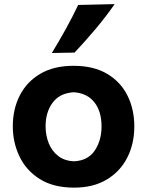

<svg xmlns="http://www.w3.org/2000/svg" viewBox="-20 -880 700 915"><path d="M333.5 14.2Q234.4 14.2 169.4 -26.9Q104.5 -67.9 72.8 -134.5Q41 -201.2 41 -277.8Q41 -360.4 74.5 -425.5Q107.9 -490.7 172.4 -528.6Q236.8 -566.4 330.1 -566.4Q426.3 -566.4 490.7 -528.1Q555.2 -489.7 587.6 -424.3Q620.1 -358.9 620.1 -277.8Q620.1 -194.8 586.4 -128.7Q552.7 -62.5 488.5 -24.2Q424.3 14.2 333.5 14.2ZM332.5 -111.3Q398.9 -114.3 431.4 -162.4Q463.9 -210.4 463.9 -277.8Q463.9 -349.1 429.9 -392.3Q396 -435.5 332.5 -440.4Q266.1 -437 231.7 -391.8Q197.3 -346.7 197.3 -277.8Q197.3 -234.4 212.4 -197Q227.5 -159.7 257.6 -136.5Q287.6 -113.3 332.5 -111.3ZM227.1 -627.4Q262.2 -685.1 293.7 -741.9Q325.2 -798.8 352.5 -856.4L526.4 -860.4Q484.9 -800.8 436.3 -742.9Q387.7 -685.1 335.4 -629.4Z"/></svg>

Font: Pinar-FD Bold
Style: Regular
Weight: 700
Designer: Amin Abedi
Version: Version 3.000